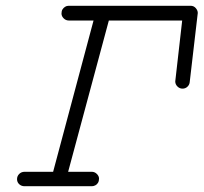

<svg xmlns="http://www.w3.org/2000/svg" viewBox="-20 -643 705 665"><path d="M218 -572Q208 -572 200.5 -579.5Q193 -587 193 -596Q193 -605 196.5 -610.5Q200 -616 205.5 -619.5Q211 -623 218 -623H640Q651 -623 658 -615Q665 -607 665 -598Q665 -596 637 -358Q636 -349 629 -342.5Q622 -336 612 -336Q602 -336 594.5 -343.5Q587 -351 587 -361L611 -572H357L216 -48H298Q308 -48 315.5 -40.5Q323 -33 323 -24.5Q323 -16 319.5 -10Q316 -4 310 -1Q304 2 298 2H183Q183 2 182.5 2Q182 2 182 2H65Q54 2 46.5 -5Q39 -12 39 -22.5Q39 -33 46.5 -40.5Q54 -48 65 -48H164L304 -572Z"/></svg>

Font: TT2020Base
Style: Italic
Weight: 400
Italic angle: -15°
Version: Version 0.2.000